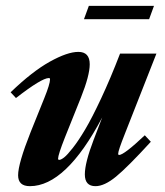

<svg xmlns="http://www.w3.org/2000/svg" viewBox="-20 -621 559 652"><path d="M265.1 -555.7 281.7 -601.1H502.9L486.3 -555.7ZM81.5 11.2Q41.5 11.2 41.5 -25.9Q41.5 -65.4 84 -172.4L130.4 -287.6Q149.9 -335.9 149.9 -351.6Q149.9 -356 146 -356Q121.6 -356 34.2 -288.1L16.1 -307.6Q88.9 -377.9 148.9 -411.4Q209 -444.8 246.1 -444.8Q284.7 -444.8 284.7 -402.8Q284.7 -364.7 254.9 -290L200.7 -154.8Q177.2 -95.2 177.2 -82Q177.2 -78.1 181.2 -78.1Q187 -78.1 197.8 -86.4Q208.5 -94.7 227.8 -119.4Q247.1 -144 269.5 -181.9Q292 -219.7 323.5 -286.9Q355 -354 387.7 -439H511.2L403.8 -166Q381.3 -109.4 381.3 -99.1Q381.3 -94.7 384.3 -94.7Q400.9 -94.7 471.7 -161.6L492.2 -139.6Q413.6 -53.7 374 -21.2Q334.5 11.2 304.2 11.2Q268.1 11.2 268.1 -28.8Q268.1 -67.9 297.9 -146L327.1 -222.2Q203.6 11.2 81.5 11.2Z"/></svg>

Font: Elstob Grade
Style: Italic
Weight: 400
Italic angle: -20°
Designer: Peter S. Baker
Version: Version 1.015